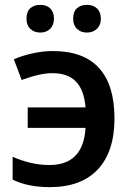

<svg xmlns="http://www.w3.org/2000/svg" viewBox="-20 -760 542 790"><path d="M146 -626Q171 -626 186.5 -641.5Q202 -657 202 -683Q202 -710 187 -725Q172 -740 146 -740Q120 -740 104.5 -726Q89 -712 89 -683Q89 -656 105 -641Q121 -626 146 -626ZM337 -626Q363 -626 379 -641.5Q395 -657 395 -683Q395 -710 379.5 -725Q364 -740 337 -740Q312 -740 296.5 -726Q281 -712 281 -683Q281 -656 297 -641Q313 -626 337 -626ZM451 -273Q451 -410 387.5 -480Q324 -550 197 -550Q157 -550 114 -540.5Q71 -531 37 -516L69 -431Q146 -459 195 -459Q259 -459 292.5 -424.5Q326 -390 332 -318H94V-234H332Q323 -81 183 -81Q109 -81 32 -115V-21Q94 10 185 10Q314 10 382.5 -63Q451 -136 451 -273Z"/></svg>

Font: OpenSansMMV
Style: Semibold
Weight: 600
Designer: Steve Matteson
Foundry: Ascender Corporation
Version: Version 6.000